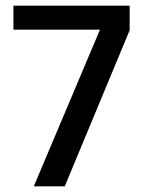

<svg xmlns="http://www.w3.org/2000/svg" viewBox="-20 -659 507 679"><path d="M209 0H99.5L333.5 -554H27.5V-639H438.5V-552Z"/></svg>

Font: Anek Devanagari Medium Medium
Style: Regular
Weight: 500
Version: Version 1.003